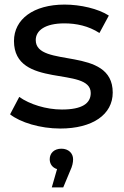

<svg xmlns="http://www.w3.org/2000/svg" viewBox="-20 -555 541 838"><path d="M136 -380C136 -422 177 -453 261 -453C313 -453 366 -442 414 -411L455 -487C409 -517 331 -535 262 -535C126 -535 41 -471 41 -376C41 -165 376 -268 376 -149C376 -104 339 -77 250 -77C181 -77 109 -100 64 -132L24 -56C68 -21 155 6 243 6C384 6 472 -55 472 -151C472 -357 136 -255 136 -380ZM248 94C217 94 197 113 197 140C197 161 209 177 229 183L206 263H256L286 191C296 170 299 154 299 140C299 114 279 94 248 94Z"/></svg>

Font: AWKNG-Font Medium
Style: Regular
Weight: 500
Designer: Awakening Church
Foundry: Awakening Church
Version: Version 1.700;PS 001.700;hotconv 1.0.88;makeotf.lib2.5.64775